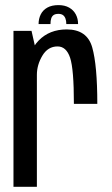

<svg xmlns="http://www.w3.org/2000/svg" viewBox="-20 -714 428 734"><path d="M262.5 -317H352Q352 -464.5 332.5 -533Q313 -601.5 235 -601.5Q169 -601.5 128 -559.2Q87 -517 87 -447.5L121 -428Q121 -466 142 -501.2Q163 -536.5 200 -536.5Q233.5 -536.5 248 -493.2Q262.5 -450 262.5 -317ZM31.5 0H121V-505.5L100.5 -596H31.5ZM203.5 -694.5Q178 -694.5 161 -685Q144 -675.5 135.8 -659Q127.5 -642.5 127.5 -622H173Q173 -635 175.8 -643.5Q178.5 -652 185 -656.5Q191.5 -661 203.5 -661Q213.5 -661 220 -656.8Q226.5 -652.5 230 -643.8Q233.5 -635 233.5 -622H278.5Q278.5 -642.5 269.8 -659Q261 -675.5 244.2 -685Q227.5 -694.5 203.5 -694.5Z"/></svg>

Font: Anybody Condensed
Style: Regular
Weight: 400
Width: 3
Designer: Tyler Finck
Foundry: Etcetera Type Company
Version: Version 1.113;gftools[0.9.25]